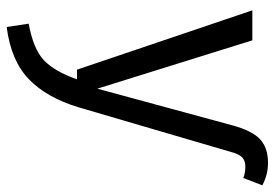

<svg xmlns="http://www.w3.org/2000/svg" viewBox="-144 -469 824 576"><g transform="rotate(90 268.0 -181.0)"><path d="M61 211 51 145Q127 131 160.5 99.5Q194 68 218 0H189L11 -526H101L246 -61L356 -466Q372 -525 397.5 -549Q423 -573 469 -573Q504 -573 536 -556L514 -499Q499 -505 480 -505Q462 -505 452 -495.5Q442 -486 435 -459L302 -5Q273 91 217.5 144.5Q162 198 61 211Z"/></g></svg>

Font: FiraGO Book
Style: Regular
Weight: 350
Designer: bBox Type
Foundry: bBox Type GmbH
Version: Version 1.001;PS 001.001;hotconv 1.0.88;makeotf.lib2.5.64775